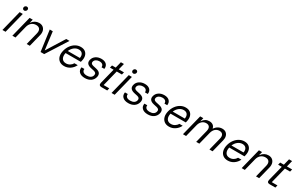

<svg xmlns="http://www.w3.org/2000/svg" viewBox="249 -2327 6183 3988"><g transform="rotate(30 3340.5 -332.5)"><path d="M20.8 0 145.8 -500H220.8L95.8 0ZM210 -575Q186.7 -575 173.8 -592.5Q160.8 -610 166.7 -632.5Q170.8 -650.8 185.8 -662.9Q200.8 -675 218.3 -675Q242.5 -675 255.8 -658.3Q269.2 -641.7 262.5 -617.5Q257.5 -599.2 242.5 -587.1Q227.5 -575 210 -575Z M259.2 0 384.2 -500H459.2L438.3 -416.7H441.7Q475 -462.5 518.3 -485.8Q561.7 -509.2 611.7 -509.2Q667.5 -509.2 704.2 -481.7Q740.8 -454.2 754.2 -407.1Q767.5 -360 752.5 -299.2L677.5 0H602.5L676.7 -295.8Q693.3 -363.3 667.5 -402.1Q641.7 -440.8 578.3 -440.8Q515.8 -440.8 470.4 -402.5Q425 -364.2 408.3 -295.8L334.2 0Z M935.8 0 867.5 -500H940L993.3 -75H996.7L1261.7 -500H1340.8L1022.5 0Z M1501.7 10Q1431.7 10 1385.8 -24.6Q1340 -59.2 1324.6 -120Q1309.2 -180.8 1329.2 -259.2Q1348.3 -333.3 1390 -390Q1431.7 -446.7 1488.8 -478.3Q1545.8 -510 1610 -510Q1675 -510 1716.7 -479.6Q1758.3 -449.2 1772.9 -395.4Q1787.5 -341.7 1770 -270.8L1762.5 -240.8H1396.7Q1378.3 -157.5 1409.2 -107.9Q1440 -58.3 1509.2 -58.3Q1557.5 -58.3 1598.3 -82.9Q1639.2 -107.5 1661.7 -149.2H1741.7Q1705.8 -75 1642.1 -32.5Q1578.3 10 1501.7 10ZM1415 -300.8H1705Q1716.7 -366.7 1688.3 -405Q1660 -443.3 1600.8 -443.3Q1542.5 -443.3 1492.9 -405.4Q1443.3 -367.5 1415 -300.8Z M2000 10Q1910.8 10 1864.6 -33.8Q1818.3 -77.5 1831.7 -150H1900Q1894.2 -105 1922.9 -80Q1951.7 -55 2010 -55Q2063.3 -55 2097.5 -76.2Q2131.7 -97.5 2141.7 -136.7Q2158.3 -200 2085.8 -216.7L2010.8 -233.3Q1876.7 -263.3 1904.2 -371.7Q1919.2 -435 1974.2 -472.5Q2029.2 -510 2105 -510Q2185 -510 2226.7 -468.8Q2268.3 -427.5 2258.3 -358.3H2191.7Q2194.2 -399.2 2168.8 -422.1Q2143.3 -445 2094.2 -445Q2048.3 -445 2015.4 -424.2Q1982.5 -403.3 1973.3 -369.2Q1965.8 -340.8 1980 -322.9Q1994.2 -305 2030 -296.7L2105 -280Q2174.2 -265 2200 -229.6Q2225.8 -194.2 2211.7 -135Q2194.2 -66.7 2138.3 -28.3Q2082.5 10 2000 10Z M2395 0Q2361.7 0 2347.1 -17.9Q2332.5 -35.8 2340.8 -71.7L2433.3 -440H2345.8L2360.8 -500H2449.2L2486.7 -650H2560L2522.5 -500H2647.5L2632.5 -440H2508.3L2413.3 -60H2549.2L2534.2 0Z M2637.5 0 2762.5 -500H2837.5L2712.5 0ZM2826.7 -575Q2803.3 -575 2790.4 -592.5Q2777.5 -610 2783.3 -632.5Q2787.5 -650.8 2802.5 -662.9Q2817.5 -675 2835 -675Q2859.2 -675 2872.5 -658.3Q2885.8 -641.7 2879.2 -617.5Q2874.2 -599.2 2859.2 -587.1Q2844.2 -575 2826.7 -575Z M3041.7 10Q2952.5 10 2906.2 -33.8Q2860 -77.5 2873.3 -150H2941.7Q2935.8 -105 2964.6 -80Q2993.3 -55 3051.7 -55Q3105 -55 3139.2 -76.2Q3173.3 -97.5 3183.3 -136.7Q3200 -200 3127.5 -216.7L3052.5 -233.3Q2918.3 -263.3 2945.8 -371.7Q2960.8 -435 3015.8 -472.5Q3070.8 -510 3146.7 -510Q3226.7 -510 3268.3 -468.8Q3310 -427.5 3300 -358.3H3233.3Q3235.8 -399.2 3210.4 -422.1Q3185 -445 3135.8 -445Q3090 -445 3057.1 -424.2Q3024.2 -403.3 3015 -369.2Q3007.5 -340.8 3021.7 -322.9Q3035.8 -305 3071.7 -296.7L3146.7 -280Q3215.8 -265 3241.7 -229.6Q3267.5 -194.2 3253.3 -135Q3235.8 -66.7 3180 -28.3Q3124.2 10 3041.7 10Z M3508.3 10Q3419.2 10 3372.9 -33.8Q3326.7 -77.5 3340 -150H3408.3Q3402.5 -105 3431.2 -80Q3460 -55 3518.3 -55Q3571.7 -55 3605.8 -76.2Q3640 -97.5 3650 -136.7Q3666.7 -200 3594.2 -216.7L3519.2 -233.3Q3385 -263.3 3412.5 -371.7Q3427.5 -435 3482.5 -472.5Q3537.5 -510 3613.3 -510Q3693.3 -510 3735 -468.8Q3776.7 -427.5 3766.7 -358.3H3700Q3702.5 -399.2 3677.1 -422.1Q3651.7 -445 3602.5 -445Q3556.7 -445 3523.8 -424.2Q3490.8 -403.3 3481.7 -369.2Q3474.2 -340.8 3488.3 -322.9Q3502.5 -305 3538.3 -296.7L3613.3 -280Q3682.5 -265 3708.3 -229.6Q3734.2 -194.2 3720 -135Q3702.5 -66.7 3646.7 -28.3Q3590.8 10 3508.3 10Z M4018.3 10Q3948.3 10 3902.5 -24.6Q3856.7 -59.2 3841.2 -120Q3825.8 -180.8 3845.8 -259.2Q3865 -333.3 3906.7 -390Q3948.3 -446.7 4005.4 -478.3Q4062.5 -510 4126.7 -510Q4191.7 -510 4233.3 -479.6Q4275 -449.2 4289.6 -395.4Q4304.2 -341.7 4286.7 -270.8L4279.2 -240.8H3913.3Q3895 -157.5 3925.8 -107.9Q3956.7 -58.3 4025.8 -58.3Q4074.2 -58.3 4115 -82.9Q4155.8 -107.5 4178.3 -149.2H4258.3Q4222.5 -75 4158.8 -32.5Q4095 10 4018.3 10ZM3931.7 -300.8H4221.7Q4233.3 -366.7 4205 -405Q4176.7 -443.3 4117.5 -443.3Q4059.2 -443.3 4009.6 -405.4Q3960 -367.5 3931.7 -300.8Z M4350.8 0 4475.8 -500H4550.8L4530 -416.7H4533.3Q4593.3 -509.2 4693.3 -509.2Q4747.5 -509.2 4782.1 -483.3Q4816.7 -457.5 4825.8 -410H4828.3Q4900.8 -509.2 5005 -509.2Q5058.3 -509.2 5093.3 -482.5Q5128.3 -455.8 5140.4 -410Q5152.5 -364.2 5137.5 -305L5060.8 0H4985.8L5061.7 -302.5Q5078.3 -367.5 5055 -404.2Q5031.7 -440.8 4975 -440.8Q4918.3 -440.8 4877.1 -404.2Q4835.8 -367.5 4819.2 -302.5L4743.3 0H4668.3L4744.2 -302.5Q4760.8 -367.5 4737.5 -404.2Q4714.2 -440.8 4657.5 -440.8Q4600.8 -440.8 4559.6 -404.2Q4518.3 -367.5 4501.7 -302.5L4425.8 0Z M5426.7 10Q5356.7 10 5310.8 -24.6Q5265 -59.2 5249.6 -120Q5234.2 -180.8 5254.2 -259.2Q5273.3 -333.3 5315 -390Q5356.7 -446.7 5413.8 -478.3Q5470.8 -510 5535 -510Q5600 -510 5641.7 -479.6Q5683.3 -449.2 5697.9 -395.4Q5712.5 -341.7 5695 -270.8L5687.5 -240.8H5321.7Q5303.3 -157.5 5334.2 -107.9Q5365 -58.3 5434.2 -58.3Q5482.5 -58.3 5523.3 -82.9Q5564.2 -107.5 5586.7 -149.2H5666.7Q5630.8 -75 5567.1 -32.5Q5503.3 10 5426.7 10ZM5340 -300.8H5630Q5641.7 -366.7 5613.3 -405Q5585 -443.3 5525.8 -443.3Q5467.5 -443.3 5417.9 -405.4Q5368.3 -367.5 5340 -300.8Z M5759.2 0 5884.2 -500H5959.2L5938.3 -416.7H5941.7Q5975 -462.5 6018.3 -485.8Q6061.7 -509.2 6111.7 -509.2Q6167.5 -509.2 6204.2 -481.7Q6240.8 -454.2 6254.2 -407.1Q6267.5 -360 6252.5 -299.2L6177.5 0H6102.5L6176.7 -295.8Q6193.3 -363.3 6167.5 -402.1Q6141.7 -440.8 6078.3 -440.8Q6015.8 -440.8 5970.4 -402.5Q5925 -364.2 5908.3 -295.8L5834.2 0Z M6428.3 0Q6395 0 6380.4 -17.9Q6365.8 -35.8 6374.2 -71.7L6466.7 -440H6379.2L6394.2 -500H6482.5L6520 -650H6593.3L6555.8 -500H6680.8L6665.8 -440H6541.7L6446.7 -60H6582.5L6567.5 0Z"/></g></svg>

Font: Funnel Sans Light
Style: Italic
Weight: 300
Italic angle: -14.036°
Designer: NORD ID, Kristian Moeller
Foundry: Dicotype
Version: Version 1.000